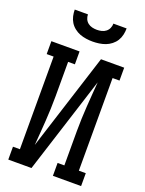

<svg xmlns="http://www.w3.org/2000/svg" viewBox="-174 -1037 848 1120"><g transform="rotate(20 250.0 -477.5)"><path d="M24 0V-80H67V-655H24V-735H199V-655H157V-441Q157 -402 155.5 -363.5Q154 -325 151.5 -287Q149 -249 146 -210.5Q143 -172 140 -133L332 -735H476V-655H433V-80H476V0H301V-80H343V-294Q343 -333 344.5 -371.5Q346 -410 348.5 -448Q351 -486 354 -524.5Q357 -563 360 -602L168 0ZM250 -815Q230 -815 209.5 -818Q189 -821 170.5 -828Q152 -835 135.5 -848Q119 -861 108.5 -878Q98 -895 93.5 -915Q89 -935 89 -955H171Q171 -940 177 -926.5Q183 -913 194.5 -904Q206 -895 220.5 -891.5Q235 -888 250 -888Q265 -888 279.5 -891.5Q294 -895 305.5 -904Q317 -913 323 -926.5Q329 -940 329 -955H411Q411 -935 406.5 -915Q402 -895 391.5 -878Q381 -861 364.5 -848Q348 -835 329.5 -828Q311 -821 290.5 -818Q270 -815 250 -815Z"/></g></svg>

Font: Iosevka Slab Medium
Style: Regular
Weight: 500
Monospace: yes
Designer: Belleve Invis
Foundry: Belleve Invis
Version: Version 11.1.1; ttfautohint (v1.8.3)